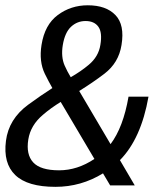

<svg xmlns="http://www.w3.org/2000/svg" viewBox="-32 -701 609 726"><path d="M177.5 5.5Q72 5.5 25.8 -39Q-20.5 -83.5 -9.5 -168.5Q1 -251 74.5 -305Q123 -340.5 166 -368Q152 -392.5 137.5 -422Q115 -468.5 125 -531Q137 -607.5 186.5 -644.2Q236 -681 300 -681Q369 -681 404.5 -644Q440 -607 427.5 -531Q417 -463.5 362.5 -422Q318.5 -388.5 267.5 -357L386 -156Q434 -219.5 454 -335.5H529.5Q501.5 -176.5 421.5 -95.5L477.5 0H384.5L357.5 -45.5Q274.5 5.5 177.5 5.5ZM325 -100 197.5 -315.5Q160 -292.5 130.5 -267Q83.5 -227.5 75 -173.5Q66 -117 93.5 -87Q121 -57 191.5 -57Q260.5 -57 325 -100ZM235.5 -409Q274.5 -431.5 303 -455.5Q340.5 -486.5 347.5 -531Q355.5 -578 340 -599.8Q324.5 -621.5 291.5 -621.5Q260 -621.5 236.8 -600Q213.5 -578.5 205.5 -531Q198 -486 212.5 -453Q222.5 -430.5 235.5 -409Z"/></svg>

Font: Anybody
Style: Italic
Weight: 400
Italic angle: -10°
Designer: Tyler Finck
Foundry: Etcetera Type Company
Version: Version 1.010; ttfautohint (v1.8.3) -l 8 -r 50 -G 200 -x 14 